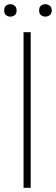

<svg xmlns="http://www.w3.org/2000/svg" viewBox="-31 -893 266 913"><path d="M81 -740H115V0H81ZM18 -814Q6 -814 -2.5 -821Q-11 -828 -11 -843Q-11 -859 -2.5 -866Q6 -873 18 -873Q30 -873 39 -865.5Q48 -858 48 -843Q48 -828 39 -821Q30 -814 18 -814ZM185 -814Q173 -814 164 -821Q155 -828 155 -843Q155 -859 164 -866Q173 -873 185 -873Q196 -873 205.5 -865.5Q215 -858 215 -843Q215 -828 205.5 -821Q196 -814 185 -814Z"/></svg>

Font: Encode Sans Compressed
Style: Thin
Weight: 100
Designer: Pablo Impallari, Andres Torresi
Foundry: Pablo Impallari, Andres Torresi
Version: Version 1.000; ttfautohint (v1.00) -l 8 -r 50 -G 200 -x 14 -